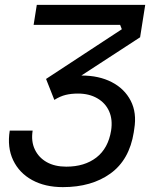

<svg xmlns="http://www.w3.org/2000/svg" viewBox="-20 -750 654 788"><path d="M238 18Q165 18 112 -11Q59 -40 34 -92.5Q9 -145 20 -214H114Q107 -170 123 -136.5Q139 -103 172 -84.5Q205 -66 252 -66Q327 -66 375.5 -103.5Q424 -141 436 -214Q443 -259 428 -293Q413 -327 379.5 -346.5Q346 -366 300 -366Q272 -366 249.5 -360.5Q227 -355 203 -340L169 -426L480 -630L473 -648H118L131 -730H576L555 -597L297 -429L227 -426Q250 -434 270 -437Q290 -440 315 -440Q386 -440 438.5 -413Q491 -386 516.5 -336.5Q542 -287 531 -221L529 -207Q511 -94 433.5 -38Q356 18 238 18Z"/></svg>

Font: Sora Variable Italic
Style: Regular
Weight: 400
Designer: Jonathan Barnbrook, Julián Moncada
Foundry: Barnbrook Fonts
Version: Version 2.000